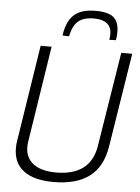

<svg xmlns="http://www.w3.org/2000/svg" viewBox="-61 -956 737 1013"><g transform="rotate(5 308.0 -449.5)"><path d="M260 10Q157 10 102.5 -31Q48 -72 48 -150Q48 -161 48.5 -170Q49 -179 52 -195L131 -700H189L110 -193Q98 -120 140.5 -80.5Q183 -41 270 -41Q453 -41 478 -201L558 -700H616L537 -203Q520 -95 451.5 -42.5Q383 10 260 10ZM405 -909Q446 -909 473.5 -899.5Q501 -890 514.5 -867.5Q528 -845 528 -808Q528 -797 527 -785.5Q526 -774 524 -764L489 -763Q490 -771 491 -778.5Q492 -786 492 -795Q491 -822 479.5 -837.5Q468 -853 447.5 -860.5Q427 -868 399 -868Q362 -868 337 -857Q312 -846 297.5 -822.5Q283 -799 276 -763L241 -764Q249 -818 269.5 -850Q290 -882 323.5 -895.5Q357 -909 405 -909Z"/></g></svg>

Font: Georama Light
Style: Italic
Weight: 300
Italic angle: -9°
Designer: Jean-Baptiste Levee
Foundry: Production Type
Version: Version 1.001